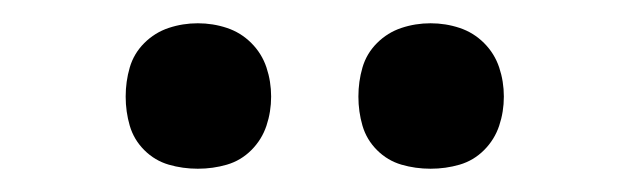

<svg xmlns="http://www.w3.org/2000/svg" viewBox="-20 -753 540 165"><path d="M350 -608Q337 -608 325 -611.5Q313 -615 304 -624Q295 -633 291.5 -645Q288 -657 288 -670Q288 -683 291.5 -695Q295 -707 304 -716Q313 -725 325 -729Q337 -733 350 -733Q363 -733 375 -729Q387 -725 396 -716Q405 -707 409 -695Q413 -683 413 -670Q413 -657 409 -645Q405 -633 396 -624Q387 -615 375 -611.5Q363 -608 350 -608ZM150 -608Q137 -608 125 -611.5Q113 -615 104 -624Q95 -633 91.5 -645Q88 -657 88 -670Q88 -683 91.5 -695Q95 -707 104 -716Q113 -725 125 -729Q137 -733 150 -733Q163 -733 175 -729Q187 -725 196 -716Q205 -707 209 -695Q213 -683 213 -670Q213 -657 209 -645Q205 -633 196 -624Q187 -615 175 -611.5Q163 -608 150 -608Z"/></svg>

Font: Iosevka SS18
Style: Regular
Weight: 400
Monospace: yes
Designer: Belleve Invis
Foundry: Belleve Invis
Version: Version 25.1.1; ttfautohint (v1.8.4)